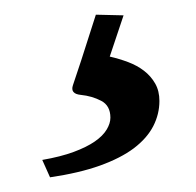

<svg xmlns="http://www.w3.org/2000/svg" viewBox="-20 -27 269 264"><path d="M199.2 111.8Q199.2 129.9 190.7 146.5Q182.1 163.1 164.1 176.8Q146 190.4 117.4 200.7Q88.9 210.9 48.8 216.8L38.1 192.9Q63.5 188.5 81.3 181.9Q99.1 175.3 110.4 167.5Q121.6 159.7 126.7 151.1Q131.8 142.6 131.8 134.8Q131.8 118.2 119.1 111.6Q106.4 105 91.3 103.5Q76.2 102.1 80.3 90.1Q84.5 78.1 91.6 56.2Q98.6 34.2 111.8 -6.8L149.9 -5.9L130.9 50.8Q143.6 53.7 156 58.3Q168.5 63 178 70.3Q187.5 77.6 193.4 87.9Q199.2 98.1 199.2 111.8Z"/></svg>

Font: Akkhara
Style: Regular
Weight: 400
Designer: J. Victor Gaultney
Version: Version 1.00 June 13, 2006, initial release